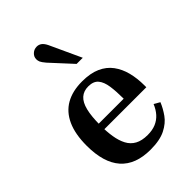

<svg xmlns="http://www.w3.org/2000/svg" viewBox="-227 -864 972 972"><g transform="rotate(-45 258.5 -378.5)"><path d="M262 10Q155 10 101 -51Q47 -112 47 -233Q47 -316 72 -371Q97 -426 144.5 -453Q192 -480 261 -480Q320 -480 360 -462Q400 -444 424 -411.5Q448 -379 459 -336Q470 -293 470 -242V-229H132V-269H348Q348 -321 342.5 -359.5Q337 -398 319.5 -419Q302 -440 265 -440Q232 -440 210.5 -421Q189 -402 179 -361.5Q169 -321 169 -257Q169 -212 175 -174.5Q181 -137 195.5 -109.5Q210 -82 236.5 -67.5Q263 -53 304 -53Q338 -53 363 -63.5Q388 -74 406 -94Q424 -114 436 -143L467 -125Q454 -93 432 -62Q410 -31 369.5 -10.5Q329 10 262 10ZM304 -562 200 -675Q184 -694 180 -703.5Q176 -713 176 -723Q176 -741 190 -754Q204 -767 223 -767Q237 -767 248.5 -759Q260 -751 270 -731L348 -562Z"/></g></svg>

Font: Frank Ruhl Libre Medium
Style: Regular
Weight: 500
Designer: Yanek Iontef
Foundry: Fontef
Version: Version 6.004